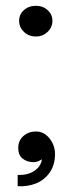

<svg xmlns="http://www.w3.org/2000/svg" viewBox="-20 -555 253 663"><path d="M104 -429Q79 -429 62.5 -445Q46 -461 46 -483Q46 -505 62.5 -520Q79 -535 104 -535Q128 -535 144.5 -520Q161 -505 161 -483Q161 -461 144.5 -445Q128 -429 104 -429ZM41 88V49Q63 50 80.5 44Q98 38 110 25.5Q122 13 125 -5Q119 -1 111.5 2Q104 5 96 5Q74 5 58.5 -7Q43 -19 43 -44Q43 -70 61 -85.5Q79 -101 104 -101Q124 -101 138.5 -89.5Q153 -78 161.5 -60.5Q170 -43 170 -24Q170 15 151.5 41Q133 67 104 78.5Q75 90 41 88Z"/></svg>

Font: Parkinsans Light
Style: Regular
Weight: 300
Designer: Red Stone, Indian Type Foundry
Foundry: Indian Type Foundry
Version: Version 1.000